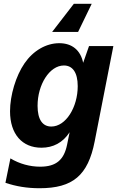

<svg xmlns="http://www.w3.org/2000/svg" viewBox="-20 -791 642 1018"><path d="M256.3 -621.6H394L466.3 -771H371.6ZM189.9 207C365.7 207 446.8 139.2 481.9 -41L581.1 -546.9H452.1L420.9 -458C407.2 -524.9 361.8 -562 294.4 -562C224.6 -562 156.2 -522.5 109.9 -455.1C64 -388.7 33.2 -285.2 33.2 -201.2C33.2 -79.1 98.1 -7.8 199.7 -7.8C261.2 -7.8 313 -34.2 349.1 -89.8L335.9 -24.9C319.8 55.2 279.3 92.8 192.9 92.8C139.2 92.8 84 78.1 35.2 48.8L8.8 178.2C65.4 197.3 123 207 189.9 207ZM252 -120.1C206.5 -120.1 179.2 -155.8 179.2 -230C179.2 -342.8 242.7 -443.8 318.8 -443.8C363.8 -443.8 392.1 -408.2 392.1 -334C392.1 -223.1 329.6 -120.1 252 -120.1Z"/></svg>

Font: Hack
Style: Bold Oblique
Weight: 700
Italic angle: -12°
Monospace: yes
Designer: Christopher Simpkins
Foundry: Christopher Simpkins
Version: Version 2.010